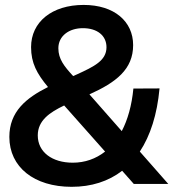

<svg xmlns="http://www.w3.org/2000/svg" viewBox="-20 -728 694 760"><path d="M311 -708.5C185.5 -708.5 103 -641 103 -541.5C103 -478.5 126 -436.5 170 -383.5C83 -340 17 -286 17 -186C17 -66.5 115 11.5 263.5 11.5C341.5 11.5 409 -10 463.5 -52L509.5 0H646L533.5 -128C575 -191 602 -274.5 611.5 -378L508 -377.5C501.5 -310 485.5 -254 462 -209L334 -354.5C439.5 -402 507 -453.5 507 -549.5C507 -643 432.5 -708.5 311 -708.5ZM129.5 -192C129.5 -251 176.5 -283 234 -310.5L396 -128C359 -99 315.5 -84 268 -84C186.5 -84 129.5 -126 129.5 -192ZM211 -537C211 -585.5 253 -616.5 308 -616.5C365 -616.5 401.5 -587 401.5 -541C401.5 -488 352 -464.5 284.5 -433.5L269.5 -427C234 -465.5 211 -494.5 211 -537Z"/></svg>

Font: MCL Standard Medium
Style: Regular
Weight: 500
Designer: Květoslav Bartoš
Foundry: Florian Karsten
Version: Version 1.001;Glyphs 3.2.3 (3260)